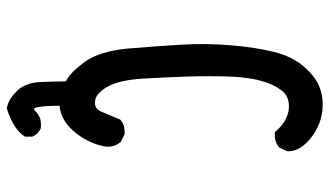

<svg xmlns="http://www.w3.org/2000/svg" viewBox="-214 -580 928 540"><g transform="rotate(90 250.0 -310.0)"><path d="M284.2 134.8Q258.8 130.4 235.8 106.4Q212.9 82.5 210.9 42.5Q209 5.9 209 -31.2Q185.1 -42.5 155.3 -82.5Q139.2 -104.5 129.4 -136.2Q119.6 -168 116.2 -209.5Q109.4 -291.5 105.5 -358.9Q101.6 -426.8 107.4 -496.1Q113.3 -565.4 126 -616.7Q139.2 -668.9 168.5 -702.1Q183.1 -718.8 198.5 -730Q213.9 -741.2 230.5 -746.6Q263.2 -757.8 302.2 -751Q315.4 -748.5 327.6 -743.7Q339.8 -738.8 351.6 -731.7Q363.3 -724.6 374 -715.3Q407.2 -686 405.3 -653.8V-652.8L404.8 -651.9L395 -632.3L394.5 -630.9L393.6 -630.4Q377.9 -617.2 354 -619.1H351.6L350.1 -621.1Q320.3 -654.8 286.6 -658.2Q253.4 -661.6 235.4 -639.2Q216.3 -614.7 207 -579.1Q205.6 -573.7 204.3 -568.4Q203.1 -563 202.1 -557.1Q201.2 -551.3 200.2 -545.2Q199.2 -539.1 198.5 -532.5Q197.8 -525.9 197 -519Q196.3 -512.2 196 -504.9Q195.8 -497.6 195.3 -490.2Q194.8 -476.6 194.6 -462.6Q194.3 -448.7 194.3 -434.3Q194.3 -419.9 194.6 -404.8Q194.8 -389.6 195.3 -374Q197.3 -312 201.2 -246.6Q205.1 -182.1 224.1 -147.9Q233.9 -130.9 243.9 -122.6Q253.9 -114.3 264.6 -113.3Q275.4 -112.3 282.2 -116.2Q289.1 -120.1 293 -128.9Q295.4 -134.3 297.9 -140.1Q300.3 -146 303.2 -152.8Q306.2 -159.7 309.3 -167.2Q312.5 -174.8 315.9 -183.1L316.4 -184.1L317.4 -185.1Q333 -198.2 356.9 -196.3H357.9L358.9 -195.8L378.4 -186L379.9 -185.5L380.4 -184.1Q396 -164.6 391.6 -138.7Q381.3 -89.8 348.1 -52.2Q337.9 -40.5 326.4 -32.2Q314.9 -23.9 302.7 -19.3Q290.5 -14.6 277.3 -13.7Q277.8 43.9 283.7 55.2Q284.2 57.1 285.2 58.1Q285.6 58.6 286.1 58.8Q286.6 59.1 288.8 57.9Q291 56.6 294.2 53.2Q297.4 49.8 301 47.4Q304.7 44.9 308.8 43Q313 41 317.9 40Q322.8 39.1 328.1 38.8Q333.5 38.6 339.4 39.1H340.3L341.3 39.6Q349.1 43 354.7 48.6Q360.4 54.2 363.8 62L364.3 63.5V64.5V82V84L363.3 85.4Q342.8 116.2 287.1 134.3L285.6 134.8Z"/></g></svg>

Font: NaikaiFont
Style: SemiBold
Weight: 600
Version: Version 1.89